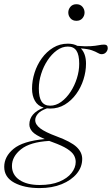

<svg xmlns="http://www.w3.org/2000/svg" viewBox="-104 -648 542 932"><path d="M88 265Q14 265 -34.8 238.8Q-83.5 212.5 -83.5 162Q-83.5 112 -38.2 74.5Q7 37 113 27Q67.5 7.5 53 -9Q38.5 -25.5 38.5 -43.5Q38.5 -98.5 108 -125.5Q79.5 -134 65.5 -158.5Q51.5 -183 51.5 -218Q51.5 -256.5 63.8 -295Q76 -333.5 99 -365.2Q122 -397 154 -416.5Q186 -436 225.5 -436Q252.5 -436 271.5 -425.5Q311.5 -422 335.8 -423.8Q360 -425.5 374.8 -428.5Q389.5 -431.5 401.5 -431.5Q419 -431.5 419 -414.5Q419 -403.5 410.8 -394.2Q402.5 -385 389.5 -385Q380.5 -385 370.8 -391Q361 -397 342.2 -403.8Q323.5 -410.5 288.5 -413Q313.5 -387.5 313.5 -339Q313.5 -301 301.2 -262.2Q289 -223.5 266 -191.8Q243 -160 211 -140.5Q179 -121 139.5 -121Q131.5 -121 124 -122Q92 -110.5 79.5 -95.2Q67 -80 67 -65Q67 -43.5 91.2 -25Q115.5 -6.5 171 14Q240 39.5 267.5 65.2Q295 91 295 123.5Q295 163 268.5 195Q242 227 195.5 246Q149 265 88 265ZM139.5 -135Q167.5 -135 193 -153.5Q218.5 -172 238.2 -202Q258 -232 269.2 -267.8Q280.5 -303.5 280.5 -338.5Q280.5 -382 267 -402Q253.5 -422 225.5 -422Q197.5 -422 172 -403.5Q146.5 -385 126.8 -355Q107 -325 95.8 -289.2Q84.5 -253.5 84.5 -218.5Q84.5 -175 98 -155Q111.5 -135 139.5 -135ZM-46 157.5Q-46 200.5 -9.8 225.2Q26.5 250 88.5 250Q145 250 184 233.8Q223 217.5 243.2 191.8Q263.5 166 263.5 138Q263.5 121 254.8 105.5Q246 90 222 74.5Q198 59 151 42Q142.5 39 135 36Q41.5 41.5 -2.2 76.8Q-46 112 -46 157.5ZM267 -547Q248.5 -547 238 -559.2Q227.5 -571.5 227.5 -587Q227.5 -603 238 -615.2Q248.5 -627.5 267 -627.5Q285.5 -627.5 296 -615.2Q306.5 -603 306.5 -587Q306.5 -571.5 296 -559.2Q285.5 -547 267 -547Z"/></svg>

Font: Newsreader 16pt ExtraLight
Style: Italic
Weight: 275
Italic angle: -17°
Designer: Hugues Gentile
Foundry: Production Type
Version: Version 1.003; ttfautohint (v1.8.3)